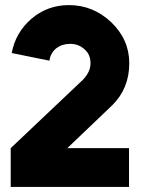

<svg xmlns="http://www.w3.org/2000/svg" viewBox="-20 -733 563 753"><path d="M250 -713Q167 -713 104 -660Q41 -606 26 -525L174 -495Q176 -511 183 -523Q190 -535 201 -544Q224 -561 255 -561Q288 -561 311 -540Q335 -520 335 -485Q335 -451 305 -420L22 -152V0H486V-152H244L420 -320Q487 -386 487 -485Q487 -578 416 -646Q345 -713 250 -713Z"/></svg>

Font: Unageo
Style: ExtraBold
Weight: 800
Designer: Richard Sepsi
Foundry: Richard Sepsi
Version: Version 2.000